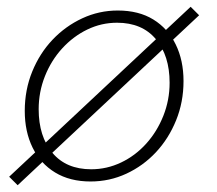

<svg xmlns="http://www.w3.org/2000/svg" viewBox="-20 -523 640 566"><path d="M247 12Q186 12 142.5 -14.5Q99 -41 76 -88Q53 -135 53 -196Q53 -258 75 -312Q97 -366 135 -406Q173 -446 222.5 -469Q272 -492 327 -492Q389 -492 432 -465.5Q475 -439 498 -392Q521 -345 521 -284Q521 -222 499 -168Q477 -114 439.5 -74Q402 -34 352.5 -11Q303 12 247 12ZM249 -24Q295 -24 337 -44Q379 -64 411 -99.5Q443 -135 461.5 -181.5Q480 -228 480 -279Q480 -359 439.5 -407.5Q399 -456 325 -456Q279 -456 237.5 -436Q196 -416 163.5 -380.5Q131 -345 112.5 -298.5Q94 -252 94 -201Q94 -121 134.5 -72.5Q175 -24 249 -24ZM32 23 7 -2 542 -503 567 -478Z"/></svg>

Font: Source Code Pro ExtraLight Light
Style: Italic
Weight: 300
Italic angle: -11°
Monospace: yes
Version: Version 1.016;hotconv 1.0.116;makeotfexe 2.5.65601